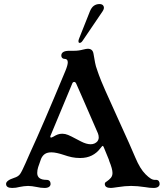

<svg xmlns="http://www.w3.org/2000/svg" viewBox="-20 -919 819 949"><path d="M10 -10Q10 -27 50 -40Q70 -46 79 -58.5Q88 -71 106 -112L128 -162Q190 -296 303 -568Q315 -597 315 -611Q315 -628 299 -628Q292 -628 287.5 -632.5Q283 -637 283 -644Q283 -668 323 -668H346Q369 -668 391 -674Q407 -678 414 -678Q438 -678 442 -654L450 -609Q452 -595 463 -565L469 -548Q483 -507 567 -324Q627 -193 649 -140Q672 -85 699 -58Q714 -43 725.5 -36Q737 -29 749 -30H751Q760 -30 764.5 -24.5Q769 -19 769 -10Q769 -1 761.5 4.5Q754 10 739 10Q729 10 719 9Q709 8 698 6Q658 0 628 0Q599 0 561 6Q535 10 528 10Q498 10 498 -10Q498 -15 501.5 -18Q505 -21 510 -24Q514 -27 519 -31Q524 -35 528 -40Q536 -50 536 -64Q536 -84 520 -123Q519 -127 518 -130L493 -191Q490 -198 488 -198Q485 -198 476 -186Q459 -163 434 -150.5Q409 -138 376 -138Q354 -138 335 -142Q316 -146 293 -154Q278 -159 262.5 -162.5Q247 -166 234 -166Q214 -166 202 -158Q190 -150 183 -134Q173 -107 168.5 -92.5Q164 -78 164 -64Q164 -30 210 -30Q220 -30 225 -24.5Q230 -19 230 -10Q230 -1 222.5 4.5Q215 10 200 10Q182 10 160 5Q150 3 139 1.5Q128 0 119 0Q109 0 98 1.5Q87 3 77 5Q59 10 40 10Q10 10 10 -10ZM461 -220Q468 -229 468 -239.5Q468 -250 464 -260L383 -446L357 -505Q353 -514 347 -514Q340 -514 337 -506L330 -489Q280 -369 230 -249Q226 -239 233 -239Q235 -239 243 -243Q256 -251 266 -254.5Q276 -258 288 -258Q302 -258 316.5 -252Q331 -246 355 -233L380 -220Q407 -206 428 -206Q439 -206 447.5 -210Q456 -214 461 -220ZM370 -726 424 -862Q432 -882 444 -890.5Q456 -899 472 -899Q487 -899 492 -888.5Q497 -878 487 -863L388 -717Q381 -707 374 -707Q369 -707 368 -712.5Q367 -718 370 -726Z"/></svg>

Font: Raigarh
Style: Regular
Weight: 400
Designer: jaikishan Patel
Foundry: MagicType
Version: Version 1.000;FEAKit 1.0